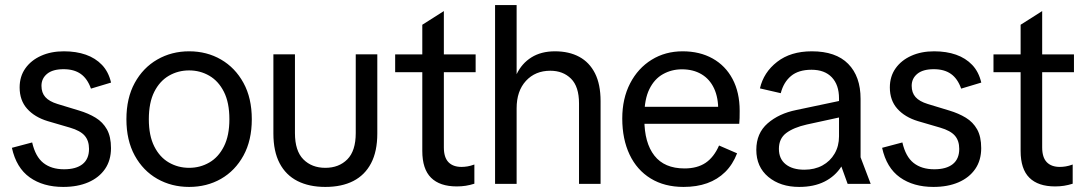

<svg xmlns="http://www.w3.org/2000/svg" viewBox="-20 -725 4274 757"><path d="M229.3 12Q150.2 12 97.3 -25.6Q44.3 -63.2 26.9 -142.2L106.8 -163.4Q119.6 -107.3 151.1 -82.5Q182.7 -57.6 232.5 -57.6Q280 -57.6 305.5 -77.9Q331 -98.3 331 -137.9Q331 -170.3 313.9 -190Q296.8 -209.8 256.1 -221.7L168.2 -247.4Q116.5 -263.1 87 -296.2Q57.4 -329.3 57.4 -380.1Q57.4 -423.7 80 -455.5Q102.5 -487.3 141.9 -505Q181.2 -522.7 232 -522.7Q280.4 -522.7 318.3 -509.4Q356.3 -496.1 382.1 -469.1Q407.9 -442.1 417.9 -399.4L338.6 -375.6Q324.7 -415 298.3 -433.6Q272 -452.2 230.7 -452.2Q188 -452.2 165.8 -434Q143.5 -415.7 143.5 -386.7Q143.5 -359.4 158.7 -342.3Q173.9 -325.1 206.6 -315.1L291.4 -289.3Q328.8 -278.1 357.1 -260.8Q385.4 -243.6 401.5 -215Q417.6 -186.3 417.6 -141Q417.6 -93 394.1 -58.8Q370.6 -24.7 328.3 -6.3Q285.9 12 229.3 12Z M725.6 12Q656.5 12 600.2 -19.9Q544 -51.9 511.2 -111.8Q478.4 -171.7 478.4 -254.9Q478.4 -338.3 511.2 -398.1Q544 -458 600.2 -490.3Q656.5 -522.7 725.6 -522.7Q795.6 -522.7 851.4 -490.3Q907.2 -458 940 -398.1Q972.8 -338.3 972.8 -254.9Q972.8 -171.7 940 -111.8Q907.2 -51.9 851.4 -19.9Q795.6 12 725.6 12ZM725.6 -63.3Q769 -63.3 805.1 -84.2Q841.3 -105 862.8 -147.6Q884.4 -190.1 884.4 -254.9Q884.4 -320.5 862.8 -363.1Q841.3 -405.6 805.1 -426.5Q769 -447.4 725.6 -447.4Q682.2 -447.4 646 -426.5Q609.8 -405.6 588.3 -363.1Q566.8 -320.5 566.8 -254.9Q566.8 -190.1 588.3 -147.6Q609.8 -105 646 -84.2Q682.2 -63.3 725.6 -63.3Z M1262.7 12Q1198.9 12 1152.9 -11.3Q1106.9 -34.7 1082.4 -81.5Q1057.9 -128.3 1057.9 -198.5V-510.7H1142.9V-200.4Q1142.9 -130.1 1176.1 -96.7Q1209.3 -63.3 1262.7 -63.3Q1316.2 -63.3 1349.4 -96.7Q1382.6 -130.1 1382.6 -200.4V-510.7H1467.6V-198.5Q1467.6 -128.3 1443.1 -81.5Q1418.6 -34.7 1372.9 -11.3Q1327.2 12 1262.7 12Z M1781 10Q1714.1 10 1679.6 -24.2Q1645 -58.4 1645 -129.9V-627.4L1730 -681.3V-143.7Q1730 -104.3 1748.1 -85.6Q1766.1 -66.9 1799.7 -66.9Q1810.5 -66.9 1822.9 -68.9Q1835.3 -70.9 1850.3 -76.4V-0.7Q1832.9 4.8 1816.3 7.4Q1799.7 10 1781 10ZM1538 -440.4V-510.6H1855.3V-440.4Z M1931.9 0V-705H2016.9V-432.5Q2037.2 -475 2075.3 -498.8Q2113.5 -522.7 2168 -522.7Q2223.6 -522.7 2263.8 -501Q2304 -479.3 2326 -435.8Q2347.9 -392.2 2347.9 -326.4V0H2262.9V-317Q2262.9 -383.6 2231.3 -414.9Q2199.8 -446.1 2149.7 -446.1Q2090.4 -446.1 2053.6 -406.1Q2016.9 -366.1 2016.9 -298V0Z M2675 12Q2599.9 12 2545.5 -21.3Q2491 -54.7 2462.2 -115.7Q2433.4 -176.7 2433.4 -257.6Q2433.4 -336.6 2464.4 -396.4Q2495.3 -456.1 2549.2 -489.4Q2603 -522.7 2671.4 -522.7Q2738.9 -522.7 2789.6 -494.4Q2840.3 -466.1 2868.3 -413.4Q2896.3 -360.7 2896.3 -288.1Q2896.3 -273.3 2896 -259.4Q2895.7 -245.5 2894.6 -236.8H2482.9V-303.9H2843.8L2811.8 -286.4Q2812.7 -339.2 2795.5 -376.2Q2778.3 -413.1 2745.7 -432.4Q2713.1 -451.7 2668.7 -451.7Q2628 -451.7 2594 -432.7Q2560 -413.8 2540.3 -373.6Q2520.5 -333.4 2520.5 -269.4V-254.4Q2520.5 -161.9 2560.1 -111.4Q2599.6 -60.9 2678.8 -60.9Q2728.8 -60.9 2761.8 -82.9Q2794.7 -105 2815 -151.3L2886.1 -120.5Q2869 -76.2 2839 -46.7Q2808.9 -17.2 2768 -2.6Q2727.1 12 2675 12Z M3131 12Q3056.8 12 3009.3 -27.5Q2961.9 -67 2961.9 -134.2Q2961.9 -199.7 3006.5 -238.6Q3051.2 -277.5 3119.3 -291.2L3333.2 -336.3V-271.6L3160.6 -234Q3108.7 -222.2 3079.8 -200.4Q3051 -178.7 3051 -138Q3051 -98.7 3077.8 -77.3Q3104.6 -55.9 3151.3 -55.9Q3191.7 -55.9 3222.5 -72.6Q3253.3 -89.4 3270.6 -119.3Q3288 -149.1 3288 -187.3V-337.2Q3288 -390.2 3259.7 -420.1Q3231.3 -450 3179.5 -450Q3128.4 -450 3098.8 -425.4Q3069.3 -400.8 3058.3 -357.6L2976.2 -376.5Q2990.7 -439.8 3044.1 -481.2Q3097.4 -522.7 3180.7 -522.7Q3275.5 -522.7 3324.2 -473.2Q3373 -423.7 3373 -335.3V-104.9L3412.9 0H3322L3297.3 -68.5Q3272.7 -30.1 3230.8 -9Q3189 12 3131 12Z M3660.3 12Q3581.2 12 3528.3 -25.6Q3475.3 -63.2 3457.9 -142.2L3537.8 -163.4Q3550.6 -107.3 3582.1 -82.5Q3613.7 -57.6 3663.5 -57.6Q3711 -57.6 3736.5 -77.9Q3762 -98.3 3762 -137.9Q3762 -170.3 3744.9 -190Q3727.8 -209.8 3687.1 -221.7L3599.2 -247.4Q3547.5 -263.1 3518 -296.2Q3488.4 -329.3 3488.4 -380.1Q3488.4 -423.7 3511 -455.5Q3533.5 -487.3 3572.9 -505Q3612.2 -522.7 3663 -522.7Q3711.4 -522.7 3749.3 -509.4Q3787.3 -496.1 3813.1 -469.1Q3838.9 -442.1 3848.9 -399.4L3769.6 -375.6Q3755.7 -415 3729.3 -433.6Q3703 -452.2 3661.7 -452.2Q3619 -452.2 3596.8 -434Q3574.5 -415.7 3574.5 -386.7Q3574.5 -359.4 3589.7 -342.3Q3604.9 -325.1 3637.6 -315.1L3722.4 -289.3Q3759.8 -278.1 3788.1 -260.8Q3816.4 -243.6 3832.5 -215Q3848.6 -186.3 3848.6 -141Q3848.6 -93 3825.1 -58.8Q3801.6 -24.7 3759.3 -6.3Q3716.9 12 3660.3 12Z M4140 10Q4073.1 10 4038.6 -24.2Q4004 -58.4 4004 -129.9V-627.4L4089 -681.3V-143.7Q4089 -104.3 4107.1 -85.6Q4125.1 -66.9 4158.7 -66.9Q4169.5 -66.9 4181.9 -68.9Q4194.3 -70.9 4209.3 -76.4V-0.7Q4191.9 4.8 4175.3 7.4Q4158.7 10 4140 10ZM3897 -440.4V-510.6H4214.3V-440.4Z"/></svg>

Font: TikTok Sans Light
Style: Regular
Weight: 300
Version: Version 4.000